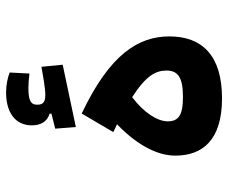

<svg xmlns="http://www.w3.org/2000/svg" viewBox="-79 -661 744 626"><g transform="rotate(-90 293.0 -348.0)"><path d="M285.6 3.9C424.8 3.9 487.3 -61 487.3 -167.5C487.3 -267.6 430.7 -361.3 235.8 -453.6L175.3 -350.6C184.1 -346.2 192.4 -342.3 200.7 -338.4C125.5 -265.6 98.6 -200.2 98.6 -148.4C98.6 -60.5 148.4 3.9 285.6 3.9ZM191.9 -472.7 395 -515.6 388.2 -585C358.9 -579.6 317.4 -572.3 297.4 -572.3C275.4 -572.3 264.6 -577.6 264.6 -598.6C264.6 -621.1 280.3 -627.4 320.3 -627.4C331.5 -627.4 351.1 -626 366.2 -624L369.6 -688.5C353.5 -694.8 329.1 -700.2 304.7 -700.2C241.7 -700.2 197.3 -671.9 197.3 -616.2C197.3 -585 210.9 -565.9 235.4 -558.1V-552.2L186.5 -540ZM289.1 -289.1C359.4 -244.1 376 -211.9 376 -177.2C376 -140.1 354 -123.5 289.6 -123.5C228 -123.5 210.4 -139.6 210.4 -173.3C210.4 -205.6 237.3 -250 289.1 -289.1Z"/></g></svg>

Font: Cascadia Code PL SemiBold
Style: Regular
Weight: 600
Monospace: yes
Designer: Aaron Bell
Foundry: Saja Typeworks
Version: Version 2404.023